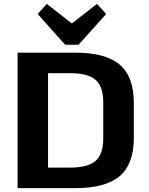

<svg xmlns="http://www.w3.org/2000/svg" viewBox="-20 -972 768 992"><path d="M70.9 -700H368.5Q526.2 -700 598.8 -637.8Q671.4 -575.6 671.4 -440.2V-259.3Q671.4 -124.4 598.6 -62.2Q525.7 0 368.5 0H70.9ZM194.7 -106.1H342.3Q435.1 -106.1 474.3 -141.2Q513.5 -176.2 513.5 -256.7V-443.3Q513.5 -524.3 474.3 -559.1Q435.1 -593.9 342.3 -593.9H194.7L228.3 -673V-24.9ZM528.7 -899.8 385.8 -740.8H316.5L174.7 -899.8L221.7 -952L395.6 -816.2H306.8L481.1 -952Z"/></svg>

Font: Pathway Extreme 8pt Thin 12pt
Style: Regular
Weight: 100
Version: Version 1.001;gftools[0.9.26]